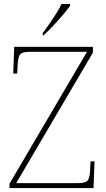

<svg xmlns="http://www.w3.org/2000/svg" viewBox="-20 -951 538 971"><path d="M28 0V-22L420 -689H130Q91 -689 81 -675Q71 -661 69 -620L67 -579H47L52 -714H450V-685L62 -25H375Q414 -25 424 -39Q434 -53 436 -93L438 -135H458L453 0ZM196 -784Q211 -803 229 -829Q247 -855 264 -882Q281 -909 291 -931H334V-921Q322 -904 297.5 -875Q273 -846 246 -817.5Q219 -789 198 -771H196Z"/></svg>

Font: Noto Serif Thin
Style: Regular
Weight: 100
Designer: Monotype Design Team
Foundry: Monotype Imaging Inc.
Version: Version 2.015